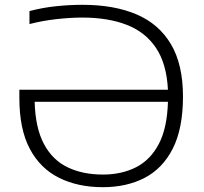

<svg xmlns="http://www.w3.org/2000/svg" viewBox="-20 -769 846 798"><path d="M407.5 9Q304 9 225.8 -29.8Q147.5 -68.5 104 -150.2Q60.5 -232 60.5 -361.5V-396H678Q672.5 -504.5 628.2 -570.2Q584 -636 506.2 -666Q428.5 -696 322 -696Q273 -696 214.8 -689.5Q156.5 -683 102.5 -669V-723Q158 -737.5 213.2 -743.2Q268.5 -749 323.5 -749Q453.5 -749 546.8 -709.5Q640 -670 690.2 -585.8Q740.5 -501.5 740.5 -368Q740.5 -235.5 698.5 -152.2Q656.5 -69 581.5 -30Q506.5 9 407.5 9ZM408 -43.5Q485.5 -43.5 545.2 -73.8Q605 -104 640 -170.5Q675 -237 678 -346H124Q127 -237.5 162.5 -170.8Q198 -104 260.8 -73.8Q323.5 -43.5 408 -43.5Z"/></svg>

Font: Encode Sans Expanded Light
Style: Regular
Weight: 300
Width: 7
Designer: Multiple Designers
Foundry: Impallari Type
Version: Version 3.000; ttfautohint (v1.8.3) -l 8 -r 50 -G 200 -x 14 